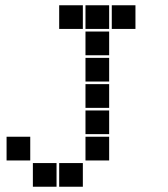

<svg xmlns="http://www.w3.org/2000/svg" viewBox="-20 -715 640 730"><path d="M206 -695Q205 -695 205 -695Q205 -695 205 -694V-606Q205 -605 205 -605Q205 -605 206 -605H294Q295 -605 295 -605Q295 -605 295 -606V-694Q295 -695 295 -695Q295 -695 294 -695ZM306 -695Q305 -695 305 -695Q305 -695 305 -694V-606Q305 -605 305 -605Q305 -605 306 -605H394Q395 -605 395 -605Q395 -605 395 -606V-694Q395 -695 395 -695Q395 -695 394 -695ZM406 -695Q405 -695 405 -695Q405 -695 405 -694V-606Q405 -605 405 -605Q405 -605 406 -605H494Q495 -605 495 -605Q495 -605 495 -606V-694Q495 -695 495 -695Q495 -695 494 -695ZM306 -595Q305 -595 305 -595Q305 -595 305 -594V-506Q305 -505 305 -505Q305 -505 306 -505H394Q395 -505 395 -505Q395 -505 395 -506V-594Q395 -595 395 -595Q395 -595 394 -595ZM306 -495Q305 -495 305 -495Q305 -495 305 -494V-406Q305 -405 305 -405Q305 -405 306 -405H394Q395 -405 395 -405Q395 -405 395 -406V-494Q395 -495 395 -495Q395 -495 394 -495ZM306 -395Q305 -395 305 -395Q305 -395 305 -394V-306Q305 -305 305 -305Q305 -305 306 -305H394Q395 -305 395 -305Q395 -305 395 -306V-394Q395 -395 395 -395Q395 -395 394 -395ZM306 -295Q305 -295 305 -295Q305 -295 305 -294V-206Q305 -205 305 -205Q305 -205 306 -205H394Q395 -205 395 -205Q395 -205 395 -206V-294Q395 -295 395 -295Q395 -295 394 -295ZM6 -195Q5 -195 5 -195Q5 -195 5 -194V-106Q5 -105 5 -105Q5 -105 6 -105H94Q95 -105 95 -105Q95 -105 95 -106V-194Q95 -195 95 -195Q95 -195 94 -195ZM306 -195Q305 -195 305 -195Q305 -195 305 -194V-106Q305 -105 305 -105Q305 -105 306 -105H394Q395 -105 395 -105Q395 -105 395 -106V-194Q395 -195 395 -195Q395 -195 394 -195ZM106 -95Q105 -95 105 -95Q105 -95 105 -94V-6Q105 -5 105 -5Q105 -5 106 -5H194Q195 -5 195 -5Q195 -5 195 -6V-94Q195 -95 195 -95Q195 -95 194 -95ZM206 -95Q205 -95 205 -95Q205 -95 205 -94V-6Q205 -5 205 -5Q205 -5 206 -5H294Q295 -5 295 -5Q295 -5 295 -6V-94Q295 -95 295 -95Q295 -95 294 -95Z"/></svg>

Font: Doto Black
Style: Regular
Weight: 900
Monospace: yes
Version: Version 1.000